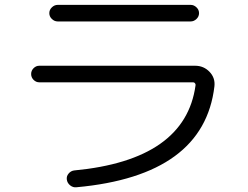

<svg xmlns="http://www.w3.org/2000/svg" viewBox="-20 -747 1040 804"><path d="M144.5 -402.3Q130.9 -402.3 120.6 -412.6Q110.4 -422.9 110.4 -437Q110.4 -451.2 120.6 -461.4Q130.9 -471.7 144.5 -471.7H796.9Q833 -471.7 857.4 -446.3Q881.8 -420.9 877.9 -385.7Q834 -11.7 300.8 37.1Q286.1 39.1 273.9 29.3Q261.7 19.5 259.8 4.9Q257.8 -8.8 267.1 -20Q276.4 -31.2 290 -33.2Q755.9 -77.1 798.8 -389.6Q799.8 -393.6 796.9 -397.9Q793.9 -402.3 789.1 -402.3ZM221.7 -726.6H778.3Q792 -726.6 802.7 -716.3Q813.5 -706.1 813.5 -691.9Q813.5 -677.7 802.7 -667.5Q792 -657.2 778.3 -657.2H221.7Q208 -657.2 197.3 -667.5Q186.5 -677.7 186.5 -691.9Q186.5 -706.1 197.3 -716.3Q208 -726.6 221.7 -726.6Z"/></svg>

Font: Rounded-X Mgen+ 1m regular
Style: Regular
Weight: 400
Designer: [Source Han Sans]
Ryoko NISHIZUKA  (kana & ideographs); Paul D. Hunt (Latin, Greek & Cyrillic); Wenlong ZHANG  (bopomofo
Version: Version 1.059.20150602